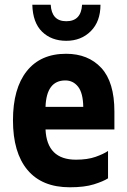

<svg xmlns="http://www.w3.org/2000/svg" viewBox="-20 -784 540 814"><path d="M406 -764H328Q324 -694 261 -694Q199 -694 195 -764H117Q119 -688 158.5 -649.5Q198 -611 261 -611Q324 -611 365 -652Q406 -693 406 -764ZM438 -28V-144Q419 -131 385 -119Q351 -107 302 -107Q179 -107 173 -235H465V-311Q465 -436 409.5 -496Q354 -556 260 -556Q152 -556 93.5 -482.5Q35 -409 35 -274Q35 -137 96.5 -63.5Q158 10 276 10Q338 10 378 -2.5Q418 -15 438 -28ZM257 -443Q290 -443 311 -416.5Q332 -390 333 -331H173Q177 -443 257 -443Z"/></svg>

Font: Noto Sans Mono UI Condensed
Style: Bold
Weight: 700
Width: 3
Designer: Monotype Design team
Foundry: Monotype Imaging Inc.
Version: 1.000